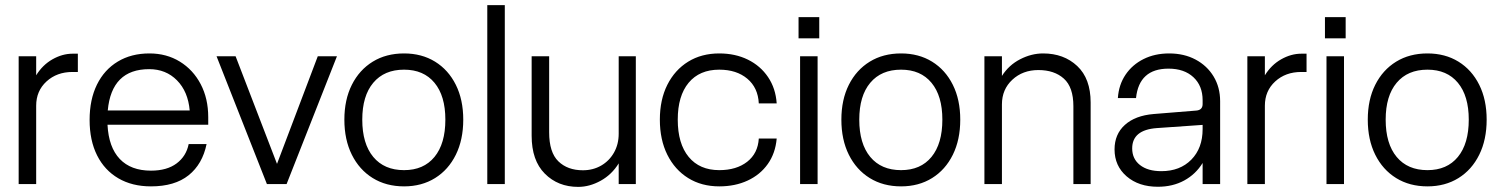

<svg xmlns="http://www.w3.org/2000/svg" viewBox="-20 -720 5876 751"><path d="M53 -500H121.5V-425.5Q146.5 -466 185.2 -488Q224 -510 264 -510H284.5V-438.5H263.5Q202.5 -438.5 162 -401.5Q121.5 -364.5 121.5 -306.5V0H53Z M330.5 -251Q330.5 -330.5 359.2 -389Q388 -447.5 440.8 -479.2Q493.5 -511 564.5 -511Q631.5 -511 683.5 -479Q735.5 -447 765 -390.8Q794.5 -334.5 794.5 -261.5V-232H400.5Q405 -144 448.5 -98.2Q492 -52.5 570.5 -52.5Q633 -52.5 670.8 -80.8Q708.5 -109 718 -156.5H788Q772 -78 717.8 -34.5Q663.5 9 570.5 9Q497 9 443 -22.5Q389 -54 359.8 -112.2Q330.5 -170.5 330.5 -251ZM563.5 -449.5Q416.5 -449.5 401.5 -288H722Q715.5 -362 672.2 -405.8Q629 -449.5 563.5 -449.5Z M827 -500H901.5L1063.5 -79L1223 -500H1298L1101 0H1024Z M1327 -252Q1327 -330 1356.2 -388.2Q1385.5 -446.5 1438 -478.8Q1490.5 -511 1560.5 -511Q1629.5 -511 1681.8 -478.8Q1734 -446.5 1763 -388.2Q1792 -330 1792 -252Q1792 -173.5 1763 -114.8Q1734 -56 1681.8 -23.5Q1629.5 9 1560.5 9Q1490.5 9 1438 -23.5Q1385.5 -56 1356.2 -114.8Q1327 -173.5 1327 -252ZM1722 -252Q1722 -345 1679.5 -396.2Q1637 -447.5 1560.5 -447.5Q1483 -447.5 1440 -396.2Q1397 -345 1397 -252Q1397 -158 1440 -106.2Q1483 -54.5 1560.5 -54.5Q1637 -54.5 1679.5 -106.2Q1722 -158 1722 -252Z M1886 -700H1954.5V0H1886Z M2128 -202.5Q2128 -124 2164 -89Q2200 -54 2260 -54Q2299.5 -54 2331.2 -72.2Q2363 -90.5 2381.5 -123Q2400 -155.5 2400 -197V-500H2467V0H2400V-81Q2373 -37 2329.5 -13Q2286 11 2241.5 11Q2162.5 11 2111 -40.8Q2059.5 -92.5 2059.5 -189V-500H2128Z M2561 -252Q2561 -330 2590.2 -388.2Q2619.5 -446.5 2671.8 -478.8Q2724 -511 2793.5 -511Q2856 -511 2905.2 -486.8Q2954.5 -462.5 2984.2 -418.5Q3014 -374.5 3018 -315.5H2948Q2945 -377 2903 -412.2Q2861 -447.5 2793.5 -447.5Q2716 -447.5 2673.5 -396.2Q2631 -345 2631 -252Q2631 -158 2673.8 -106.2Q2716.5 -54.5 2793.5 -54.5Q2860.5 -54.5 2902.5 -87.2Q2944.5 -120 2948 -178H3018Q3013 -120.5 2983.2 -78.5Q2953.5 -36.5 2904.5 -13.8Q2855.5 9 2793.5 9Q2724 9 2671.8 -23.5Q2619.5 -56 2590.2 -114.8Q2561 -173.5 2561 -252Z M3103.5 -653H3184.5V-570H3103.5ZM3109.5 -500H3178V0H3109.5Z M3271 -252Q3271 -330 3300.2 -388.2Q3329.5 -446.5 3382 -478.8Q3434.5 -511 3504.5 -511Q3573.5 -511 3625.8 -478.8Q3678 -446.5 3707 -388.2Q3736 -330 3736 -252Q3736 -173.5 3707 -114.8Q3678 -56 3625.8 -23.5Q3573.5 9 3504.5 9Q3434.5 9 3382 -23.5Q3329.5 -56 3300.2 -114.8Q3271 -173.5 3271 -252ZM3666 -252Q3666 -345 3623.5 -396.2Q3581 -447.5 3504.5 -447.5Q3427 -447.5 3384 -396.2Q3341 -345 3341 -252Q3341 -158 3384 -106.2Q3427 -54.5 3504.5 -54.5Q3581 -54.5 3623.5 -106.2Q3666 -158 3666 -252Z M3830.5 -500H3899V-423Q3926 -465.5 3970.2 -488.2Q4014.5 -511 4060 -511Q4141 -511 4193.5 -461.8Q4246 -412.5 4246 -319V0H4178.5V-304.5Q4178.5 -379 4141.2 -412.5Q4104 -446 4041.5 -446Q3980.5 -446 3939.8 -408.2Q3899 -370.5 3899 -311.5V0H3830.5Z M4752.5 -324V0H4684V-82.5Q4657 -38.5 4612 -14Q4567 10.5 4509 10.5Q4434 10.5 4386.8 -30.2Q4339.5 -71 4339.5 -135.5Q4339.5 -195 4380 -231.5Q4420.5 -268 4492.5 -274L4659 -287.5Q4684 -289.5 4684 -313V-328Q4684 -384.5 4648 -418Q4612 -451.5 4550.5 -451.5Q4435.5 -451.5 4423.5 -336.5H4352.5Q4356 -388.5 4382.5 -427.8Q4409 -467 4453 -489Q4497 -511 4553 -511Q4611.5 -511 4656.5 -487Q4701.5 -463 4727 -420.8Q4752.5 -378.5 4752.5 -324ZM4408.5 -139.5Q4408.5 -98.5 4439 -74.5Q4469.5 -50.5 4522.5 -50.5Q4595.5 -50.5 4639.8 -95.5Q4684 -140.5 4684 -215V-231.5L4505 -219Q4408.5 -212 4408.5 -139.5Z M4859 -500H4927.5V-425.5Q4952.5 -466 4991.2 -488Q5030 -510 5070 -510H5090.5V-438.5H5069.5Q5008.5 -438.5 4968 -401.5Q4927.5 -364.5 4927.5 -306.5V0H4859Z M5162.5 -653H5243.5V-570H5162.5ZM5168.5 -500H5237V0H5168.5Z M5330 -252Q5330 -330 5359.2 -388.2Q5388.5 -446.5 5441 -478.8Q5493.5 -511 5563.5 -511Q5632.5 -511 5684.8 -478.8Q5737 -446.5 5766 -388.2Q5795 -330 5795 -252Q5795 -173.5 5766 -114.8Q5737 -56 5684.8 -23.5Q5632.5 9 5563.5 9Q5493.5 9 5441 -23.5Q5388.5 -56 5359.2 -114.8Q5330 -173.5 5330 -252ZM5725 -252Q5725 -345 5682.5 -396.2Q5640 -447.5 5563.5 -447.5Q5486 -447.5 5443 -396.2Q5400 -345 5400 -252Q5400 -158 5443 -106.2Q5486 -54.5 5563.5 -54.5Q5640 -54.5 5682.5 -106.2Q5725 -158 5725 -252Z"/></svg>

Font: Overused Grotesk Book
Style: Regular
Weight: 375
Version: Version 0.004